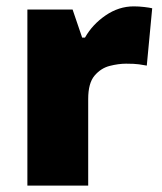

<svg xmlns="http://www.w3.org/2000/svg" viewBox="-20 -583 509 603"><path d="M400 -563Q416 -563 433 -561Q450 -559 458 -557L441 -377Q431 -379 416.5 -381Q402 -383 376 -383Q352 -383 324.5 -376Q297 -369 277 -345.5Q257 -322 257 -272V0H66V-553H208L238 -465H247Q270 -506 311.5 -534.5Q353 -563 400 -563Z"/></svg>

Font: Noto Sans Ethiopic Black
Style: Regular
Weight: 900
Designer: Monotype Design Team
Foundry: Monotype Imaging Inc.
Version: Version 2.102; ttfautohint (v1.8.4.7-5d5b)